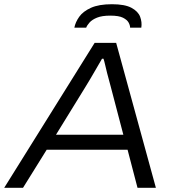

<svg xmlns="http://www.w3.org/2000/svg" viewBox="-38 -889 831 909"><path d="M-18 0 410 -686H512L700 0H613L566 -180H183L71 0ZM227 -251H546L487 -476Q484 -488 479 -506Q474 -524 469 -543.5Q464 -563 460 -581Q456 -599 452 -611H445Q433 -590 417.5 -563.5Q402 -537 388 -513Q374 -489 365 -475ZM314 -758Q319 -784 337 -809.5Q355 -835 392.5 -852Q430 -869 492 -869Q553 -869 584.5 -852Q616 -835 625.5 -809.5Q635 -784 631 -758H578Q578 -769 571 -782Q564 -795 544.5 -805Q525 -815 484 -815Q445 -815 421.5 -805.5Q398 -796 386 -782.5Q374 -769 370 -758Z"/></svg>

Font: Archivo SemiExpanded Light
Style: Italic
Weight: 300
Width: 6
Italic angle: -10°
Designer: Hector Gatti
Foundry: Omnibus-Type
Version: Version 2.001